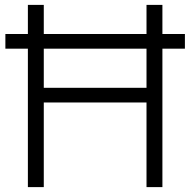

<svg xmlns="http://www.w3.org/2000/svg" viewBox="-20 -765 777 785"><path d="M94 0H159V-346H579V0H644V-566H736V-626H644V-745H579V-626H159V-745H94V-626H2V-566H94ZM159 -406V-566H579V-406Z"/></svg>

Font: Mluvka Light
Style: Regular
Weight: 300
Designer: Modified by Jiří Krblich, Original typeface by Gumpita Rahayu
Foundry: Gumpita Rahayu & Jiří Krblich
Version: Version 2.000;Glyphs 3.1.1 (3134)